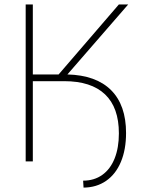

<svg xmlns="http://www.w3.org/2000/svg" viewBox="-20 -727 658 865"><path d="M127.9 0H95.7V-707H127.9V-391.6H244.1L515.6 -707H557.6L283.7 -391.6Q413.1 -388.2 480.5 -320.8Q547.9 -253.4 547.9 -127.9Q547.9 -53.2 524.7 2.2Q501.5 57.6 458.3 87.6Q415 117.7 356.4 118.2L354.5 86.9Q404.3 86.9 440.7 61Q477.1 35.2 496.3 -12.9Q515.6 -61 515.6 -126Q515.6 -242.7 453.1 -302Q390.6 -361.3 269.5 -361.3H127.9Z"/></svg>

Font: Pretendard JP Thin
Style: Regular
Weight: 100
Designer: Base glyphs from Inter by Rasmus Andersson; Hangeul glyphs from Noto Sans CJK(Source Han Sans) by Jang Soo-young and Kan
Foundry: Kil Hyung-jin
Version: Version 1.309